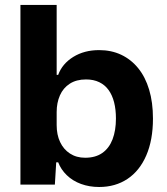

<svg xmlns="http://www.w3.org/2000/svg" viewBox="-20 -749 676 779"><path d="M382.1 9.7Q342.4 9.7 308.6 -2.7Q274.9 -15.1 251.1 -38.1Q227.3 -61 216.1 -90.4H208.1L202.6 0H62.9V-729H209.9V-445.3H216.1Q232.6 -490.4 277.3 -518.1Q322 -545.7 382.1 -545.7Q431.6 -545.7 471.6 -526.9Q511.6 -508 540.6 -472.4Q569.6 -436.9 585.1 -385.2Q600.6 -333.6 600.6 -268Q600.6 -180.7 573.4 -118.2Q546.3 -55.7 497.1 -23Q447.9 9.7 382.1 9.7ZM325.6 -109Q367.3 -109 395 -128.3Q422.7 -147.6 436.6 -183.6Q450.4 -219.7 450.4 -268Q450.4 -304.4 443 -333.6Q435.6 -362.9 420.7 -383.6Q405.9 -404.3 382.8 -415.5Q359.7 -426.7 329.1 -426.7Q289.9 -426.7 263.1 -409.4Q236.3 -392.1 223.1 -362Q209.9 -331.9 209.9 -294.4V-241.3Q209.9 -202.4 223.8 -172.8Q237.7 -143.1 263.8 -126.1Q289.9 -109 325.6 -109Z"/></svg>

Font: Mona Sans ExtraLight
Style: Regular
Weight: 200
Designer: Deni Anggara
Foundry: GitHub
Version: Version 2.000